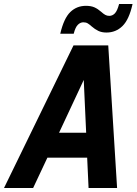

<svg xmlns="http://www.w3.org/2000/svg" viewBox="-58 -936 680 956"><path d="M-38 0 308 -710H481L525 0H383L376 -151H178L107 0ZM359 -538 236 -275H371ZM472 -774Q449 -774 432 -782Q415 -790 399 -804Q388 -814 379 -819.5Q370 -825 357 -825Q342 -825 329.5 -812.5Q317 -800 309 -768H242Q260 -845 292 -876Q324 -907 370 -907Q395 -907 412 -899.5Q429 -892 446 -877Q457 -867 466 -862Q475 -857 486 -857Q502 -857 514 -869.5Q526 -882 535 -916H602Q585 -839 552 -806.5Q519 -774 472 -774Z"/></svg>

Font: Geist Mono
Style: Bold Italic
Weight: 700
Italic angle: -12°
Monospace: yes
Designer: Basement.studio, Andrés Briganti, Mateo Zaragoza
Foundry: Basement.studio, Vercel, Andrés Briganti, Guido Ferreyra, Mateo Zaragoza
Version: Version 1.500; ttfautohint (v1.8.4.7-5d5b)